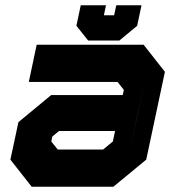

<svg xmlns="http://www.w3.org/2000/svg" viewBox="-20 -710 666 730"><path d="M100.5 0 19.5 -103 50 -245.5 174.5 -348.5H446.5L451 -368L427 -398.5H89.5L119.5 -540H526L607 -437L536 -103L411 0ZM152 -69 101 -132 121 -225 185 -278H503.5L473.5 -137L390.5 -69ZM152 -69H390.5L473.5 -137L530.5 -403L479 -467H166.5H479L530.5 -403L503.5 -278H185L121 -225L101 -132ZM199.5 -141.5H372L409 -172L417.5 -212H204.5L179 -191L175 -172ZM315 -556 270.5 -612 287 -690H383L375 -652H414L422 -690H518L501.5 -612L434 -556ZM350 -600H418L459 -636L461.5 -649L459 -636L418 -600H350L325 -636L327.5 -649L325 -636Z"/></svg>

Font: Tourney Thin Black
Style: Italic
Weight: 900
Italic angle: -12°
Version: Version 1.015